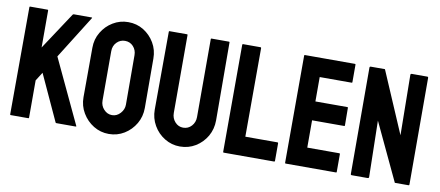

<svg xmlns="http://www.w3.org/2000/svg" viewBox="-65 -954 2777 1212"><g transform="rotate(10 1323.0 -348.5)"><path d="M156.7 0H43.5Q39.6 0 39.6 -4.9L41.5 -690.9Q41.5 -695.8 45.4 -695.8H157.7Q161.6 -695.8 161.6 -690.9V-454.1L318.4 -691.9Q322.3 -695.8 325.7 -695.8H440.4Q444.8 -695.8 442.4 -691.9L269.5 -416L463.4 -3.9Q465.8 0 458.5 0H336.4Q331.5 0 330.6 -3.9L195.3 -297.9L160.6 -243.2V-4.9Q160.6 0 156.7 0Z M673.3 9.8Q620.1 9.8 575.2 -17.6Q530.8 -44.9 503.7 -90.6Q476.6 -136.2 476.6 -190.9L477.5 -507.8Q477.5 -563.5 504.4 -607.9Q530.8 -652.8 575.7 -679.9Q620.6 -707 673.3 -707Q728 -707 771.5 -680.2Q815.4 -653.3 842 -608.2Q868.7 -563 868.7 -507.8L869.6 -190.9Q869.6 -136.2 843.3 -90.8Q816.4 -44.9 772 -17.6Q727.5 9.8 673.3 9.8ZM673.3 -110.8Q703.6 -110.8 726.1 -135.5Q748.5 -160.2 748.5 -190.9L747.6 -507.8Q747.6 -541 726.6 -564Q705.6 -586.9 673.3 -586.9Q642.6 -586.9 620.6 -564.5Q598.6 -542 598.6 -507.8V-190.9Q598.6 -158.2 620.6 -134.5Q642.6 -110.8 673.3 -110.8Z M1128.9 9.8Q1076.2 9.8 1031.2 -17.6Q986.3 -44.9 959.7 -91.1Q933.1 -137.2 933.1 -191.9L935.1 -691.9Q935.1 -695.8 939 -695.8H1051.3Q1055.2 -695.8 1055.2 -691.9V-191.9Q1055.2 -158.2 1076.7 -134.5Q1098.1 -110.8 1128.9 -110.8Q1161.1 -110.8 1182.6 -134.5Q1204.1 -158.2 1204.1 -191.9V-691.9Q1204.1 -695.8 1208 -695.8H1320.3Q1324.2 -695.8 1324.2 -691.9L1326.2 -191.9Q1326.2 -136.7 1299.8 -90.3Q1272.9 -44.4 1228.5 -17.3Q1184.1 9.8 1128.9 9.8Z M1731.9 0H1408.7Q1404.8 0 1404.8 -4.9L1405.8 -690.9Q1405.8 -695.8 1410.6 -695.8H1522Q1526.9 -695.8 1526.9 -690.9L1525.9 -123H1731.9Q1736.8 -123 1736.8 -118.2V-4.9Q1736.8 0 1731.9 0Z M2128.9 0H1805.7Q1801.8 0 1801.8 -4.9L1802.7 -691.9Q1802.7 -695.8 1806.6 -695.8H2127.9Q2131.8 -695.8 2131.8 -690.9V-579.1Q2131.8 -575.2 2127.9 -575.2H1922.9V-418.9H2127.9Q2131.8 -418.9 2131.8 -415L2132.8 -301.8Q2132.8 -297.9 2128.9 -297.9H1922.9V-123H2128.9Q2132.8 -123 2132.8 -118.2V-3.9Q2132.8 0 2128.9 0Z M2330.6 0H2230.5Q2222.7 0 2222.7 -6.8L2221.7 -688Q2221.7 -695.8 2229.5 -695.8H2319.8L2488.8 -301.8L2483.9 -688Q2483.9 -695.8 2492.7 -695.8H2591.8Q2597.7 -695.8 2597.7 -688L2598.6 -5.9Q2598.6 0 2593.8 0H2505.9L2332.5 -368.2L2339.8 -7.8Q2339.8 0 2330.6 0Z"/></g></svg>

Font: Koulen
Style: Regular
Weight: 400
Designer: Danh Hong
Version: Version 8.000; ttfautohint (v1.8.3)